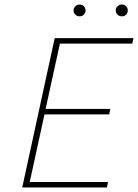

<svg xmlns="http://www.w3.org/2000/svg" viewBox="-20 -826 608 846"><path d="M349.5 -761.5Q342 -754 331 -754Q320 -754 312 -761.5Q304 -769 304 -780Q304 -791 312 -798.5Q320 -806 331 -806Q342 -806 349.5 -798.5Q357 -791 357 -780Q357 -769 349.5 -761.5ZM535.5 -761.5Q528 -754 517 -754Q506 -754 498 -761.5Q490 -769 490 -780Q490 -791 498 -798.5Q506 -806 517 -806Q528 -806 535.5 -798.5Q543 -791 543 -780Q543 -769 535.5 -761.5ZM563 -634H244L181 -346H466L461 -322H176L111 -24H456L451 0H78L221 -658H568Z"/></svg>

Font: EauTestText Extralight
Style: Italic
Weight: 250
Italic angle: -12°
Designer: Christian Thalmann (Catharsis Fonts)
Version: Version 0.001;PS 000.001;hotconv 1.0.88;makeotf.lib2.5.64775